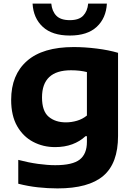

<svg xmlns="http://www.w3.org/2000/svg" viewBox="-20 -817 746 1067"><path d="M299.5 230Q246 230 191 224Q136 218 81.5 204V71.5Q138.5 86.5 191.8 93.8Q245 101 287 101Q383 101 423 69.8Q463 38.5 463 -28.5V-60H455Q424 -31 381.5 -15.2Q339 0.5 286 0.5Q219.5 0.5 164 -28.8Q108.5 -58 75.2 -116.2Q42 -174.5 42 -262Q42 -401 129.8 -478.2Q217.5 -555.5 389.5 -555.5Q451 -555.5 517.2 -547.2Q583.5 -539 636 -523.5V-61.5Q636 90.5 554.2 160.2Q472.5 230 299.5 230ZM346.5 -137Q377 -137 407.8 -146Q438.5 -155 463 -175V-416.5Q445.5 -421 423 -423.8Q400.5 -426.5 374.5 -426.5Q213.5 -426.5 213.5 -275.5Q213.5 -199.5 250.5 -168.2Q287.5 -137 346.5 -137ZM368 -619.5Q270 -619.5 217.8 -667.8Q165.5 -716 161 -797H265Q269 -754.5 293 -729.8Q317 -705 368 -705Q418.5 -705 442.2 -729.8Q466 -754.5 470 -797H574Q569.5 -716 517.5 -667.8Q465.5 -619.5 368 -619.5Z"/></svg>

Font: Encode Sans Expanded Expanded
Style: Bold
Weight: 700
Width: 7
Designer: Multiple Designers
Foundry: Impallari Type
Version: Version 3.000; ttfautohint (v1.8.3) -l 8 -r 50 -G 200 -x 14 